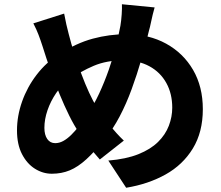

<svg xmlns="http://www.w3.org/2000/svg" viewBox="-20 -822 1040 904"><path d="M708 -787Q704 -773 699 -753Q694 -733 690 -713Q686 -693 682 -680Q666 -612 645.5 -541.5Q625 -471 600 -402.5Q575 -334 543.5 -274Q512 -214 474 -168Q426 -108 386.5 -72Q347 -36 308.5 -20Q270 -4 224 -4Q182 -4 144.5 -27.5Q107 -51 83.5 -96.5Q60 -142 60 -208Q60 -276 84 -344Q108 -412 152.5 -470Q197 -528 257 -566Q339 -619 417 -640Q495 -661 576 -661Q681 -661 762 -616.5Q843 -572 889 -493Q935 -414 935 -308Q935 -200 888 -123Q841 -46 759.5 -0.5Q678 45 574 62L490 -66Q574 -73 631.5 -96Q689 -119 724 -153.5Q759 -188 775 -230Q791 -272 791 -315Q791 -381 763 -431.5Q735 -482 683.5 -510Q632 -538 562 -538Q482 -538 421 -512Q360 -486 309 -449Q271 -423 244.5 -384Q218 -345 203.5 -302.5Q189 -260 189 -220Q189 -187 202.5 -167.5Q216 -148 240 -148Q259 -148 277.5 -158Q296 -168 315 -186.5Q334 -205 353 -230Q372 -255 392 -284Q422 -328 447 -382Q472 -436 492 -493Q512 -550 525.5 -604Q539 -658 547 -701Q551 -725 553 -754.5Q555 -784 554 -802ZM282 -758Q287 -731 292.5 -706.5Q298 -682 304 -660Q315 -616 330.5 -568Q346 -520 363.5 -473Q381 -426 399.5 -386Q418 -346 435 -318Q461 -279 494.5 -236Q528 -193 563 -160L450 -71Q421 -104 398.5 -132.5Q376 -161 353 -196Q329 -231 306 -277.5Q283 -324 261 -377.5Q239 -431 218.5 -489Q198 -547 180 -605Q171 -633 161.5 -658Q152 -683 137 -712Z"/></svg>

Font: Noto Sans KR ExtraBold
Style: Regular
Weight: 800
Designer: Ryoko NISHIZUKA  (kana, bopomofo & ideographs); Paul D. Hunt (Latin, Greek & Cyrillic); Sandoll Communications , Soo-you
Foundry: Adobe
Version: Version 2.004-H2;hotconv 1.0.118;makeotfexe 2.5.65603